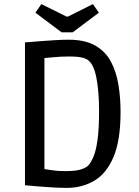

<svg xmlns="http://www.w3.org/2000/svg" viewBox="-20 -904 677 938"><path d="M305 14Q283 14 252 12.5Q221 11 190 8.5Q159 6 135 4Q111 2 102 1V-697Q107 -697 130 -699Q153 -701 185.5 -703.5Q218 -706 253 -708Q288 -710 316 -710Q395 -710 445 -681.5Q495 -653 521.5 -603.5Q548 -554 558.5 -490.5Q569 -427 569 -357Q569 -218 534.5 -137Q500 -56 440.5 -21Q381 14 305 14ZM297 -68Q348 -68 373 -75.5Q398 -83 411 -95Q424 -109 436.5 -138Q449 -167 456.5 -221Q464 -275 464 -363Q464 -452 452 -518.5Q440 -585 413 -608Q403 -617 382 -622.5Q361 -628 318 -628Q277 -628 242 -624.5Q207 -621 181 -619L197 -664V-35L178 -81Q206 -77 233 -72.5Q260 -68 297 -68ZM281 -746 153 -842 182 -884 305 -823H312L434 -884L463 -842L335 -746Z"/></svg>

Font: Ruda Medium
Style: Regular
Weight: 500
Version: Version 2.001